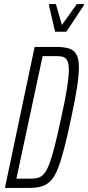

<svg xmlns="http://www.w3.org/2000/svg" viewBox="-20 -917 431 937"><path d="M4 0 149 -688H254Q293 -688 317.5 -680Q342 -672 353.5 -650.5Q365 -629 365 -590Q365 -550 356 -491Q347 -432 328 -344Q310 -258 294.5 -197.5Q279 -137 264 -98Q249 -59 230.5 -38Q212 -17 186.5 -8.5Q161 0 126 0ZM60 -45H131Q151 -45 166.5 -49.5Q182 -54 195 -69Q208 -84 220.5 -116.5Q233 -149 247 -204Q261 -259 279 -344Q299 -433 307.5 -489.5Q316 -546 316 -577Q316 -599 312 -612Q308 -625 300.5 -632Q293 -639 282 -641Q271 -643 257 -643H188ZM249 -762 219 -891 220 -897H253L282 -795L355 -897H391L389 -891L304 -762Z"/></svg>

Font: Saira UltraCondensed Light
Style: Italic
Weight: 300
Width: 1
Italic angle: -12°
Designer: Hector Gatti with collaboration of the Omnibus-Type team
Foundry: Omnibus-Type
Version: Version 1.101